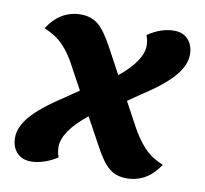

<svg xmlns="http://www.w3.org/2000/svg" viewBox="-72 -679 833 782"><g transform="rotate(10 344.0 -288.0)"><path d="M103 25Q68 25 46 2Q24 -21 24 -60Q24 -104 63.5 -150Q103 -196 197 -257L251 -294L202 -384Q178 -432 146.5 -465.5Q115 -499 65 -519Q117 -600 202 -600Q245 -600 274.5 -575.5Q304 -551 339 -485L394 -383Q487 -459 487 -521Q487 -534 484.5 -544.5Q482 -555 479 -564Q533 -601 588 -601Q624 -601 645.5 -577.5Q667 -554 667 -515Q667 -472 627.5 -425.5Q588 -379 495 -319L447 -286L499 -190Q524 -143 555 -109Q586 -75 636 -55Q584 25 499 25Q456 25 426.5 0.5Q397 -24 363 -89L304 -197Q254 -157 229.5 -121Q205 -85 205 -54Q205 -41 207 -30.5Q209 -20 213 -11Q187 6 159 15.5Q131 25 103 25Z"/></g></svg>

Font: Lemonada SemiBold
Style: Regular
Weight: 600
Designer: Mohamed Gaber (Arabic), Eduardo Tunni (Latin)
Foundry: Kief Type Foundry
Version: Version 4.005; ttfautohint (v1.8.3)